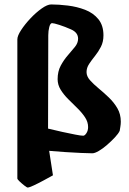

<svg xmlns="http://www.w3.org/2000/svg" viewBox="-20 -678 578 863"><path d="M210 -658Q244 -658 285 -653Q326 -648 362.5 -634Q399 -620 422 -592Q445 -564 445 -519Q445 -490 433.5 -467.5Q422 -445 407 -426.5Q392 -408 380.5 -390.5Q369 -373 369 -354Q369 -335 384.5 -317.5Q400 -300 423 -281Q446 -262 469 -240Q492 -218 507.5 -191.5Q523 -165 523 -131Q523 -120 521 -108.5Q519 -97 518 -90Q512 -77 496 -60Q480 -43 461 -26.5Q442 -10 424 0.5Q406 11 395 11Q378 11 344.5 9.5Q311 8 272.5 5.5Q234 3 201 0L218 110Q200 120 176 133Q152 146 131.5 155.5Q111 165 104 165Q101 165 89.5 156Q78 147 68 137.5Q58 128 58 124V-501Q58 -517 75 -543Q92 -569 117 -595.5Q142 -622 167.5 -640Q193 -658 210 -658ZM197 -520 196 -100Q228 -92 260.5 -85Q293 -78 318.5 -73Q344 -68 354 -68Q361 -68 368.5 -79.5Q376 -91 376 -107Q376 -130 362 -151Q348 -172 327.5 -192Q307 -212 286.5 -232.5Q266 -253 252.5 -275Q239 -297 239 -322Q239 -357 253 -383Q267 -409 285 -429.5Q303 -450 317 -467.5Q331 -485 331 -504Q331 -532 299 -546Q272 -558 247 -566Q222 -574 214 -574Q206 -574 201.5 -556.5Q197 -539 197 -520Z"/></svg>

Font: Grenze Gotisch ExtraBold
Style: Regular
Weight: 800
Designer: Renata Polastri
Foundry: Omnibus-Type
Version: Version 1.001